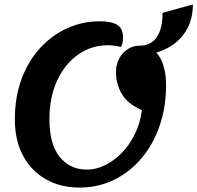

<svg xmlns="http://www.w3.org/2000/svg" viewBox="-20 -821 890 866"><path d="M339 25Q251 25 185 -13.5Q119 -52 83 -120.5Q47 -189 47 -282Q47 -384 77.5 -465.5Q108 -547 161.5 -605Q215 -663 284 -694Q353 -725 429 -725Q485 -725 510 -708Q535 -691 535 -654Q535 -642 533.5 -632Q532 -622 526 -609Q515 -612 497.5 -614.5Q480 -617 467 -617Q392 -617 332 -574.5Q272 -532 237.5 -457Q203 -382 203 -284Q203 -170 249.5 -113Q296 -56 372 -56Q412 -56 452 -75Q492 -94 527 -129Q562 -164 587 -213.5Q612 -263 620 -324Q553 -354 528 -399.5Q503 -445 503 -495Q503 -529 517 -556Q531 -583 555.5 -599Q580 -615 610 -615Q667 -615 698 -567Q729 -519 729 -436Q729 -338 700 -254Q671 -170 618.5 -107.5Q566 -45 494.5 -10Q423 25 339 25ZM587 -571 610 -615Q660 -615 686.5 -652.5Q713 -690 713 -763L850 -801Q850 -731 817.5 -679.5Q785 -628 726 -599.5Q667 -571 587 -571Z"/></svg>

Font: Lemonada Medium
Style: Regular
Weight: 500
Designer: Mohamed Gaber (Arabic), Eduardo Tunni (Latin)
Foundry: Kief Type Foundry
Version: Version 4.004; ttfautohint (v1.8.2)